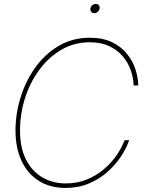

<svg xmlns="http://www.w3.org/2000/svg" viewBox="-20 -925 714 955"><path d="M306.2 9.8Q229 9.8 173.1 -25.4Q117.2 -60.5 87.2 -124.8Q57.1 -189 57.1 -275.4Q57.1 -359.9 82.8 -441.9Q108.4 -523.9 156.5 -590.6Q204.6 -657.2 272.9 -697.3Q341.3 -737.3 426.8 -737.3Q491.2 -737.3 536.9 -715.3Q582.5 -693.4 611.3 -657.7Q640.1 -622.1 653.6 -580.6Q667 -539.1 667.5 -500H645Q643.6 -537.6 630.4 -575.4Q617.2 -613.3 590.6 -644.8Q564 -676.3 523.2 -695.6Q482.4 -714.8 426.3 -714.8Q350.1 -714.8 286.6 -678.2Q223.1 -641.6 176.8 -579.3Q130.4 -517.1 105 -438.5Q79.6 -359.9 79.6 -275.4Q79.6 -189.5 109.6 -130.9Q139.6 -72.3 191.2 -42.5Q242.7 -12.7 307.1 -12.7Q363.8 -12.7 411.4 -32Q459 -51.3 496.3 -83Q533.7 -114.7 559.8 -152.6Q585.9 -190.4 599.6 -227.5H622.6Q609.4 -189 582.3 -147.5Q555.2 -106 515.1 -70.3Q475.1 -34.7 422.6 -12.5Q370.1 9.8 306.2 9.8ZM448.7 -859.4Q439.5 -859.4 433.8 -866.2Q428.2 -873 429.7 -882.8Q431.2 -892.1 439 -898.7Q446.8 -905.3 456.5 -905.3Q466.3 -905.3 471.7 -898.7Q477.1 -892.1 475.6 -882.8Q474.1 -873 466.1 -866.2Q458 -859.4 448.7 -859.4Z"/></svg>

Font: Inter 28pt Thin
Style: Italic
Weight: 250
Italic angle: -9.3988°
Designer: Rasmus Andersson
Foundry: rsms
Version: Version 4.001;git-66647c0bb